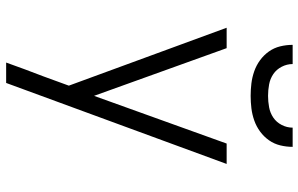

<svg xmlns="http://www.w3.org/2000/svg" viewBox="-198 -582 995 640"><g transform="rotate(90 300.0 -262.5)"><path d="M189 215Q200 184 211.5 153Q223 122 235 91L266 6L73 -520H141L300 -78L459 -520H527L257 215ZM300 -600Q279 -600 258.5 -602.5Q238 -605 218 -612Q198 -619 181 -631.5Q164 -644 152 -661Q140 -678 135 -698.5Q130 -719 130 -740H194Q194 -721 203 -703.5Q212 -686 227.5 -675.5Q243 -665 262 -661.5Q281 -658 300 -658Q319 -658 338 -661.5Q357 -665 372.5 -675.5Q388 -686 397 -703.5Q406 -721 406 -740H470Q470 -719 465 -698.5Q460 -678 448 -661Q436 -644 419 -631.5Q402 -619 382 -612Q362 -605 341.5 -602.5Q321 -600 300 -600Z"/></g></svg>

Font: Iosevka Aile Custom Light
Style: Regular
Weight: 300
Designer: Belleve Invis
Foundry: Belleve Invis
Version: Version 17.0.2; ttfautohint (v1.8.3)